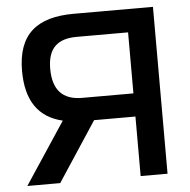

<svg xmlns="http://www.w3.org/2000/svg" viewBox="-50 -719 758 768"><g transform="rotate(-5 329.5 -335.0)"><path d="M274 -670C125 -670 48 -607 48 -460C48 -341 96 -271 193 -248L29 0H161L318 -239H484V0H592V-670ZM161 -459C161 -542 201 -577 278 -577H484V-332H278C199 -332 161 -375 161 -459Z"/></g></svg>

Font: LT Wave Alt Medium
Style: Regular
Weight: 500
Designer: Daniel Lyons
Version: Version 2.5 (Glyphs App)